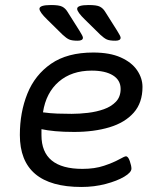

<svg xmlns="http://www.w3.org/2000/svg" viewBox="-20 -738 640 764"><path d="M304 6Q59 6 59 -201Q59 -291 89 -365.5Q119 -440 183.5 -484.5Q248 -529 351 -529Q417 -529 460.5 -509.5Q504 -490 525.5 -458.5Q547 -427 547 -392Q547 -329 512 -289.5Q477 -250 415.5 -231.5Q354 -213 275 -213Q232 -213 200 -216Q168 -219 145 -224Q145 -218 145 -212.5Q145 -207 145 -200Q145 -66 308 -66Q357 -66 394 -78.5Q431 -91 453.5 -103.5Q476 -116 481 -116Q490 -116 496.5 -97Q503 -78 503 -67Q503 -52 474.5 -35Q446 -18 400.5 -6Q355 6 304 6ZM265 -285Q296 -285 330 -289Q364 -293 393.5 -303.5Q423 -314 441.5 -333.5Q460 -353 460 -384Q460 -419 429.5 -438Q399 -457 345 -457Q265 -457 214 -413Q163 -369 151 -291Q180 -287 208 -286Q236 -285 265 -285ZM439 -576Q416 -576 405 -581Q394 -586 379 -600L318 -660Q287 -690 287 -703Q287 -718 333 -718Q365 -718 377.5 -711.5Q390 -705 398 -692L446 -616Q460 -594 460 -588Q460 -576 439 -576ZM289 -576Q266 -576 255 -581Q244 -586 229 -600L168 -660Q137 -690 137 -703Q137 -718 183 -718Q215 -718 227.5 -711.5Q240 -705 248 -692L296 -616Q310 -594 310 -588Q310 -576 289 -576Z"/></svg>

Font: Asap Semi Expanded Semi Expanded Regular
Style: Italic
Weight: 400
Width: 6
Italic angle: -6°
Designer: Pablo Cosgaya
Foundry: Omnibus-Type
Version: Version 3.001; ttfautohint (v1.8.4.7-5d5b)